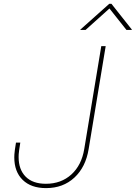

<svg xmlns="http://www.w3.org/2000/svg" viewBox="-20 -967 705 997"><path d="M219.2 9.8Q141.6 9.8 97.9 -32.7Q54.2 -75.2 54.2 -149.9Q54.2 -156.7 54.7 -165.3Q55.2 -173.8 57.1 -188.2Q59.1 -202.6 63 -226.6H85.4Q81.5 -202.6 79.6 -188.5Q77.6 -174.3 77.1 -166.3Q76.7 -158.2 76.7 -151.4Q76.7 -86.4 113.3 -49.6Q149.9 -12.7 218.3 -12.7Q297.4 -12.7 350.6 -61Q403.8 -109.4 417.5 -193.4L505.9 -727.5H528.8L440.4 -193.4Q425.3 -99.6 366.5 -44.9Q307.6 9.8 219.2 9.8ZM424.3 -811.5H397L397.5 -813.5L547.4 -947.3H558.6L664.6 -813.5L664.1 -811.5H636.7L548.3 -922.9Z"/></svg>

Font: Inter 20pt Thin
Style: Italic
Weight: 250
Italic angle: -9.3988°
Version: Version 4.001;git-66647c0bb